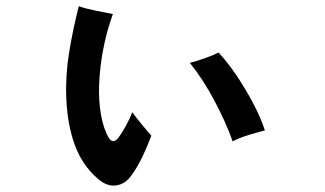

<svg xmlns="http://www.w3.org/2000/svg" viewBox="-20 -556 1040 614"><path d="M291 14Q242 -29 218.5 -94.5Q195 -160 192 -243Q189 -315 201.5 -391Q214 -467 232 -536Q252 -529 285.5 -522Q319 -515 341 -511Q321 -456 310 -398Q299 -340 297 -286Q295 -234 303 -189Q311 -144 327 -117Q341 -93 359 -116Q369 -129 382.5 -153.5Q396 -178 403 -197Q416 -179 435.5 -155.5Q455 -132 464 -122Q452 -90 436.5 -57Q421 -24 401 4Q381 33 351 37Q321 41 291 14ZM724 -104Q702 -166 665.5 -234.5Q629 -303 587 -355Q608 -360 637 -370.5Q666 -381 679 -388Q708 -357 737.5 -313Q767 -269 791 -223Q815 -177 827 -139Q811 -135 779 -125.5Q747 -116 724 -104Z"/></svg>

Font: Zen Kaku Gothic Antique
Style: Bold
Weight: 700
Designer: Yoshimichi Ohira
Foundry: Positype
Version: Version 1.001